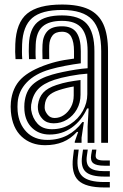

<svg xmlns="http://www.w3.org/2000/svg" viewBox="-20 -630 542 847"><path d="M426.5 0V-404Q426.5 -500.5 386.5 -543.2Q346.5 -586 253.5 -586Q163.2 -586 122 -550.6Q80.8 -515.2 77.5 -434.8Q77 -419.5 76.9 -402.8Q76.8 -386 78.2 -369.2H48.5Q47 -387 46.9 -401.4Q46.8 -415.8 47.5 -436Q51.2 -530.2 99.9 -570.1Q148.5 -610 253.5 -610Q326.2 -610 370.9 -589.1Q415.5 -568.2 436 -523Q456.5 -477.8 456.5 -404V0ZM209 -60Q255.2 -60 290.4 -82.6Q325.5 -105.2 345.4 -140.8Q365.2 -176.2 365.2 -214.8V-305Q332 -303 289.5 -295Q247 -287 220 -278Q171.2 -261.8 147.6 -236.2Q124 -210.8 117.5 -168.2Q116.8 -163.5 116.9 -155.9Q117 -148.2 117.5 -144.8Q123.2 -108.5 145.8 -84.2Q168.2 -60 209 -60ZM216.8 -86Q186.2 -86 168.2 -104.5Q150.2 -123 147.5 -147.2Q146.8 -154.2 146.9 -159.1Q147 -164 147.5 -168Q151.8 -200.5 170.6 -221.2Q189.5 -242 229.2 -255Q256.5 -264 280.6 -268.6Q304.8 -273.2 335.2 -277V-212Q335.2 -176.5 319.1 -147.9Q303 -119.2 276.1 -102.6Q249.2 -86 216.8 -86ZM221.2 -109.5Q243 -109.5 262.1 -122.5Q281.2 -135.5 293.2 -158Q305.2 -180.5 305.2 -209.2V-248.5Q289.8 -246 273 -241.9Q256.2 -237.8 238.5 -232Q208.2 -222 194 -206.8Q179.8 -191.5 177.5 -166.2Q176.8 -159.2 177 -155.8Q177.2 -152.2 177.5 -149.5Q179.2 -137.5 190.5 -123.5Q201.8 -109.5 221.2 -109.5ZM178.8 10.5Q116.2 10.5 75.4 -27.5Q34.5 -65.5 28 -137Q27 -148.5 27 -159.2Q27 -170 28 -180Q34.5 -243.5 73 -281.9Q111.5 -320.2 191.2 -346.8Q209.8 -353 226.5 -357.2Q243.2 -361.5 262.4 -364.9Q281.5 -368.2 306.5 -371.5V-404.2Q306.5 -444.8 294.4 -467.4Q282.2 -490 253.5 -490Q224.8 -490 211.6 -473.4Q198.5 -456.8 197.2 -429.5Q197 -424.2 196.8 -406Q196.5 -387.8 197.2 -369.2H167.5Q166.5 -391.5 166.9 -406.9Q167.2 -422.2 167.5 -432.8Q169 -470.2 188.6 -492.1Q208.2 -514 253.5 -514Q298.2 -514 317.4 -486.4Q336.5 -458.8 336.5 -404.2V-350.8Q303.2 -346.5 267.4 -339.6Q231.5 -332.8 201 -324Q134.8 -305 98 -266.5Q61.2 -228 57.8 -177.2Q57.2 -169.8 57.1 -158.8Q57 -147.8 57.8 -139.8Q62.8 -83.2 97 -48Q131.2 -12.8 188.5 -12.8Q238 -12.8 276.9 -33.2Q315.8 -53.8 343.2 -91.5H350L339.8 -22.5V0H310L309.5 -4L324.8 -48H319.2Q292 -17.8 257.4 -3.6Q222.8 10.5 178.8 10.5ZM366.5 0.2V-72L371 -151.5H364.2Q340 -98 296.6 -67.1Q253.2 -36.2 197.8 -36.5Q152.5 -36.8 122.2 -65.1Q92 -93.5 87.8 -142.2Q87.2 -148.5 87.2 -158.6Q87.2 -168.8 87.8 -174.5Q93 -227.5 123.1 -256Q153.2 -284.5 210.5 -301Q229 -306.5 256.8 -312.4Q284.5 -318.2 313.9 -322.9Q343.2 -327.5 366.5 -329V-404Q366.5 -472.8 340.5 -505.4Q314.5 -538 253.5 -538Q196.2 -538 168 -513.2Q139.8 -488.5 137.5 -433.5Q137 -419 136.8 -403Q136.5 -387 137.8 -369.2H108Q106.8 -388.5 106.9 -404.4Q107 -420.2 107.5 -434Q110.2 -501.2 144.6 -531.6Q179 -562 253.5 -562Q330.5 -562 363.5 -524.2Q396.5 -486.5 396.5 -404V0.2ZM327.2 30 323.2 63Q316.2 121.8 343.2 147.4Q370.2 173 440.2 173H464.5V197H440.2Q357.5 197 325.5 165.9Q293.5 134.8 302.2 63L306.2 30ZM405.2 30 402.2 53Q400.5 66.5 409 72.2Q417.5 78 440.2 78H464.5V101H440.2Q404.8 101 391.2 89.9Q377.8 78.8 382.2 53L386.2 30ZM367.2 30 363.2 58Q358 94 375.9 109.5Q393.8 125 440.2 125H464.5V149H440.2Q380.8 149 358 127.9Q335.2 106.8 342.2 58L346.2 30Z"/></svg>

Font: Big Shoulders Inline Text Thin Black
Style: Regular
Weight: 900
Version: Version 2.002